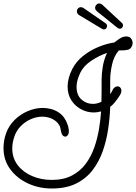

<svg xmlns="http://www.w3.org/2000/svg" viewBox="-22 -949 777 1096"><path d="M661 -785Q658 -785 655 -786.5Q652 -788 650 -789L532 -884Q519 -895 521 -908Q523 -918 530.5 -924Q538 -930 547 -929Q556 -928 562 -922L674 -818Q681 -812 680 -801Q679 -794 673 -789Q667 -784 661 -785ZM572 -781Q569 -781 566 -782Q563 -783 561 -784L431 -862Q417 -870 417 -884Q417 -894 423.5 -901Q430 -908 440 -908Q448 -908 455 -903L581 -816Q589 -811 589 -800Q589 -793 584 -787Q579 -781 572 -781ZM273 127Q200 127 137.5 98Q75 69 36.5 17Q-2 -35 -2 -104Q-2 -124 1.5 -145.5Q5 -167 13 -189Q28 -231 60.5 -263.5Q93 -296 136 -314.5Q179 -333 223 -333Q234 -333 244 -331.5Q254 -330 264 -328Q287 -323 308.5 -310Q330 -297 344 -277Q355 -262 363 -240Q371 -218 371 -198Q371 -185 364.5 -177Q358 -169 350 -169Q343 -169 336.5 -175.5Q330 -182 327 -196Q323 -213 322 -221Q321 -229 309 -245Q302 -254 289.5 -262.5Q277 -271 266 -275Q242 -283 220 -283Q186 -283 153.5 -268.5Q121 -254 96.5 -229Q72 -204 61 -172Q48 -136 48 -102Q48 -47 79 -6.5Q110 34 161.5 56Q213 78 273 78Q341 78 388.5 53Q436 28 467 -13.5Q498 -55 516 -106.5Q534 -158 543 -211.5Q552 -265 555 -313Q534 -307 513 -307Q475 -307 440.5 -325.5Q406 -344 385 -377Q364 -410 364 -455Q364 -478 370.5 -503Q377 -528 391 -556Q413 -598 451.5 -629Q490 -660 537.5 -680Q585 -700 632 -707Q641 -715 657 -726Q673 -737 684 -739Q688 -740 691.5 -740.5Q695 -741 698 -741Q717 -741 726 -729.5Q735 -718 735 -704Q735 -691 727 -678.5Q719 -666 702 -664L689 -662Q681 -661 672.5 -661.5Q664 -662 656 -661Q628 -628 617.5 -580Q607 -532 607 -493V-412Q611 -417 613.5 -421.5Q616 -426 619 -431Q621 -437 626 -444Q637 -456 649 -456Q660 -456 666.5 -446.5Q673 -437 670 -423Q669 -416 661.5 -404Q654 -392 645.5 -380.5Q637 -369 632 -363Q619 -348 607 -339Q605 -278 595.5 -213Q586 -148 565 -87.5Q544 -27 507 21.5Q470 70 413 98.5Q356 127 274 127ZM508 -356Q533 -356 557 -368Q558 -399 558 -430.5Q558 -462 558 -493Q558 -530 565 -570.5Q572 -611 589 -647Q544 -632 499.5 -602.5Q455 -573 436 -533Q427 -514 421 -494Q415 -474 415 -454Q415 -406 443 -381Q471 -356 508 -356Z"/></svg>

Font: Twinkle Star
Style: Regular
Weight: 400
Designer: Robert E. Leuschke
Foundry: Robert E. Leuschke
Version: Version 2.010; ttfautohint (v1.8.3)